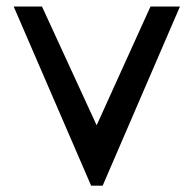

<svg xmlns="http://www.w3.org/2000/svg" viewBox="-20 -551 600 590"><path d="M22 -531H109L277 -166Q317.5 -256 359.8 -348.8Q402 -441.5 442.5 -531H533L295.5 19.5H260Z"/></svg>

Font: MM Phetkon
Style: Regular
Weight: 400
Designer: Khon Soe Zaw Thu
Version: Version 1.00 July 15, 2016, initial release